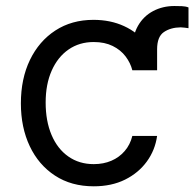

<svg xmlns="http://www.w3.org/2000/svg" viewBox="-20 -620 659 651"><path d="M512.7 -381.8H428.7V-453.1Q429.2 -500 448 -532.7Q466.8 -565.4 499.3 -582.5Q531.7 -599.6 571.3 -599.6Q584 -599.6 596.9 -599.1Q609.9 -598.6 619.1 -594.7V-524.4Q614.3 -525.4 606.9 -526.1Q599.6 -526.9 592.8 -527.3Q558.6 -526.9 535.6 -511.2Q512.7 -495.6 512.7 -453.1ZM297.9 11.7Q221.7 11.7 166.3 -24.7Q110.8 -61 80.8 -124.5Q50.8 -188 50.8 -269.5Q50.8 -353 81.5 -416.7Q112.3 -480.5 167.7 -516.6Q223.1 -552.7 296.9 -552.7Q354.5 -552.7 400.6 -531.5Q446.8 -510.3 476.3 -471.7Q505.9 -433.1 512.7 -381.8H428.7Q422.4 -406.7 405.8 -428.7Q389.2 -450.7 362.1 -464.1Q335 -477.5 297.9 -477.5Q249 -477.5 212.4 -452.1Q175.8 -426.8 155.3 -380.6Q134.8 -334.5 134.8 -272.5Q134.8 -209.5 154.8 -162.4Q174.8 -115.2 211.7 -89.4Q248.5 -63.5 297.9 -63.5Q331.1 -63.5 357.7 -75Q384.3 -86.4 402.8 -107.9Q421.4 -129.4 428.7 -159.2H512.7Q505.9 -110.8 477.8 -72.3Q449.7 -33.7 404.1 -11Q358.4 11.7 297.9 11.7Z"/></svg>

Font: Inter V
Style: 
Weight: 400
Designer: Rasmus Andersson
Foundry: rsms
Version: Version 4.000;git-a3f224843